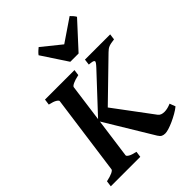

<svg xmlns="http://www.w3.org/2000/svg" viewBox="-247 -971 1095 1095"><g transform="rotate(-45 301.0 -423.5)"><path d="M313.5 -579.6Q281.7 -572.8 264.6 -564.5Q247.6 -556.2 246.6 -549.3L215.8 -322.3L415.5 -536.1Q427.7 -549.3 433.1 -557.1Q438.5 -564.9 436.5 -569.3Q434.6 -573.7 425.3 -575.9Q416 -578.1 398.4 -579.6L402.8 -615.2H606.4L601.6 -579.6Q586.4 -577.6 575.9 -575.7Q565.4 -573.7 557.4 -570.6Q549.3 -567.4 542.2 -562.3Q535.2 -557.1 527.3 -549.3L301.8 -330.1L474.1 -99.1Q480.5 -90.8 490.5 -87.2Q500.5 -83.5 512.9 -83.5Q525.4 -83.5 539.1 -86.9Q552.7 -90.3 566.4 -96.2L579.6 -61.5Q564.5 -48.8 543 -36.6Q521.5 -24.4 500 -14.6Q478.5 -4.9 459.5 1Q440.4 6.8 429.7 6.8Q415.5 6.8 406 2Q396.5 -2.9 387.7 -17.1L213.4 -305.2L180.7 -65.4Q179.7 -59.6 193.1 -51Q206.5 -42.5 238.8 -35.6L233.9 0H-3.9L1 -35.6Q32.7 -42.5 49.6 -50.5Q66.4 -58.6 67.4 -65.4L133.8 -549.3Q134.8 -555.2 121.1 -564Q107.4 -572.8 75.7 -579.6L80.6 -615.2H318.4ZM401.9 -665.5H335L233.4 -819.8Q240.2 -829.1 249.8 -837.9Q259.3 -846.7 266.6 -852.5L380.9 -760.3L516.6 -852.5Q522.5 -847.2 530.5 -838.1Q538.6 -829.1 543.5 -819.8Z"/></g></svg>

Font: Gentium Basic
Style: Bold Italic
Weight: 700
Italic angle: -8°
Designer: J. Victor Gaultney and Annie Olsen
Foundry: SIL International
Version: Version 1.102; 2013; Maintenance release